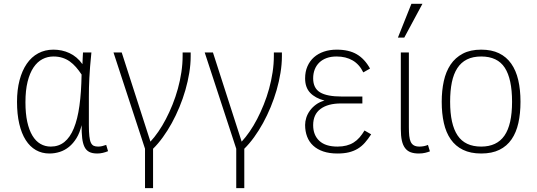

<svg xmlns="http://www.w3.org/2000/svg" viewBox="-20 -786 2805 1002"><path d="M543.9 2.9Q531.2 8.3 516.6 11.7Q502 15.1 487.8 15.1Q461.9 15.1 445.8 6.8Q429.7 -1.5 420.9 -19.5Q412.1 -37.6 408.9 -65.4Q405.8 -93.3 405.8 -132.8Q396.5 -93.3 379.4 -65.4Q362.3 -37.6 340.1 -19.5Q317.9 -1.5 291.7 6.8Q265.6 15.1 237.8 15.1Q198.7 15.1 167.5 -2.7Q136.2 -20.5 114.3 -54.9Q92.3 -89.4 80.6 -139.6Q68.8 -189.9 68.8 -254.9Q68.8 -316.9 82 -367.2Q95.2 -417.5 119.6 -453.1Q144 -488.8 179.4 -507.8Q214.8 -526.9 258.8 -526.9Q280.8 -526.9 301.8 -522.5Q322.8 -518.1 342.3 -509Q361.8 -500 378.9 -485.6Q396 -471.2 410.2 -451.2Q411.1 -467.8 411.6 -483.9Q412.1 -500 413.1 -512.2H457Q452.6 -470.7 450.2 -438.7Q447.8 -406.7 446.3 -379.6Q444.8 -352.5 444.3 -328.9Q443.8 -305.2 443.8 -280.8V-132.8Q443.8 -97.2 446.3 -75.2Q448.7 -53.2 454.3 -41.3Q460 -29.3 469.2 -25.1Q478.5 -21 492.2 -21Q502.4 -21 512.9 -23.4Q523.4 -25.9 534.2 -29.8ZM245.1 -21Q286.1 -21 315.9 -44.9Q345.7 -68.8 365.2 -116.2Q384.8 -163.6 394.5 -233.9Q404.3 -304.2 405.8 -397Q391.6 -418.5 376.5 -435.8Q361.3 -453.1 343.8 -465.6Q326.2 -478 305.2 -484.6Q284.2 -491.2 258.8 -491.2Q228 -491.2 201.4 -477.3Q174.8 -463.4 155 -434.1Q135.3 -404.8 124 -359.6Q112.8 -314.5 112.8 -252Q112.8 -193.4 122.3 -150.1Q131.8 -106.9 149.2 -78.1Q166.5 -49.3 190.9 -35.2Q215.3 -21 245.1 -21Z M615.2 -512.2 765.1 -46.9Q785.6 -68.8 806.4 -98.9Q827.1 -128.9 845.7 -164.6Q864.3 -200.2 880.4 -240.2Q896.5 -280.3 908.2 -322.8Q919.9 -365.2 926.5 -408.9Q933.1 -452.6 933.1 -495.1V-512.2H975.1V-492.2Q975.1 -450.7 967.8 -405.8Q960.4 -360.8 947.5 -315.9Q934.6 -271 916.5 -227.3Q898.4 -183.6 876.7 -144Q855 -104.5 830.1 -70.1Q805.2 -35.6 778.8 -9.8V195.8H736.8V-9.8L572.3 -512.2Z M1091.3 -512.2 1241.2 -46.9Q1261.7 -68.8 1282.5 -98.9Q1303.2 -128.9 1321.8 -164.6Q1340.3 -200.2 1356.4 -240.2Q1372.6 -280.3 1384.3 -322.8Q1396 -365.2 1402.6 -408.9Q1409.2 -452.6 1409.2 -495.1V-512.2H1451.2V-492.2Q1451.2 -450.7 1443.8 -405.8Q1436.5 -360.8 1423.6 -315.9Q1410.6 -271 1392.6 -227.3Q1374.5 -183.6 1352.8 -144Q1331.1 -104.5 1306.2 -70.1Q1281.2 -35.6 1254.9 -9.8V195.8H1212.9V-9.8L1048.3 -512.2Z M1917 -85Q1900.9 -60.1 1884.3 -41.3Q1867.7 -22.5 1847.2 -10Q1826.7 2.4 1801 8.8Q1775.4 15.1 1741.2 15.1Q1698.7 15.1 1667.2 4.4Q1635.7 -6.3 1614.5 -25.9Q1593.3 -45.4 1582.8 -73Q1572.3 -100.6 1572.3 -133.8Q1572.3 -152.3 1578.4 -171.6Q1584.5 -190.9 1597.2 -208.5Q1609.9 -226.1 1628.7 -240Q1647.5 -253.9 1673.3 -261.2Q1625 -273.9 1598.6 -301.8Q1572.3 -329.6 1572.3 -377Q1572.3 -412.1 1584.5 -439.9Q1596.7 -467.8 1618.4 -487.1Q1640.1 -506.3 1670.4 -516.6Q1700.7 -526.9 1737.3 -526.9Q1800.8 -526.9 1842 -502.7Q1883.3 -478.5 1911.1 -428.2L1876 -408.2Q1855.5 -450.2 1820.3 -470.7Q1785.2 -491.2 1736.3 -491.2Q1707.5 -491.2 1685.1 -483.2Q1662.6 -475.1 1646.7 -460Q1630.9 -444.8 1622.6 -423.8Q1614.3 -402.8 1614.3 -377Q1614.3 -326.2 1650.1 -304.2Q1686 -282.2 1764.2 -282.2H1871.1V-246.1H1759.3Q1691.4 -246.1 1652.8 -217.5Q1614.3 -189 1614.3 -132.8Q1614.3 -81.1 1646.5 -51Q1678.7 -21 1741.2 -21Q1767.1 -21 1787.8 -26.4Q1808.6 -31.7 1825.4 -42.2Q1842.3 -52.7 1856.2 -68.6Q1870.1 -84.5 1882.3 -105Z M2223.6 3.9Q2213.9 7.8 2199 11.5Q2184.1 15.1 2165.5 15.1Q2140.6 15.1 2123 8.5Q2105.5 2 2094 -13.2Q2082.5 -28.3 2077.1 -52.7Q2071.8 -77.1 2071.8 -112.8V-512.2H2113.8V-122.1Q2113.8 -96.2 2115.7 -77.1Q2117.7 -58.1 2123.5 -45.7Q2129.4 -33.2 2140.4 -27.1Q2151.4 -21 2169.4 -21Q2180.7 -21 2192.9 -23.4Q2205.1 -25.9 2213.4 -29.8ZM2089.8 -589.8H2056.6L2127 -766.1H2184.6Z M2696.3 -254.9Q2696.3 -193.8 2685.3 -144.3Q2674.3 -94.7 2649.9 -59.1Q2625.5 -23.4 2586.4 -4.2Q2547.4 15.1 2491.2 15.1Q2435.5 15.1 2396.2 -4.2Q2356.9 -23.4 2332.3 -58.8Q2307.6 -94.2 2296.4 -144Q2285.2 -193.8 2285.2 -254.9Q2285.2 -313 2296.1 -362.8Q2307.1 -412.6 2331.5 -449Q2356 -485.4 2395.3 -506.1Q2434.6 -526.9 2491.2 -526.9Q2545.4 -526.9 2584.2 -508.1Q2623 -489.3 2647.9 -453.9Q2672.9 -418.5 2684.6 -368.2Q2696.3 -317.9 2696.3 -254.9ZM2652.3 -254.9Q2652.3 -374 2614.3 -432.6Q2576.2 -491.2 2491.2 -491.2Q2447.8 -491.2 2417 -475.8Q2386.2 -460.4 2366.7 -430.4Q2347.2 -400.4 2338.1 -356.4Q2329.1 -312.5 2329.1 -254.9Q2329.1 -136.7 2368.2 -78.9Q2407.2 -21 2491.2 -21Q2572.8 -21 2612.5 -78.1Q2652.3 -135.3 2652.3 -254.9Z"/></svg>

Font: Clear Sans Thin
Style: Regular
Weight: 250
Foundry: Intel Corporation
Version: Version 1.00